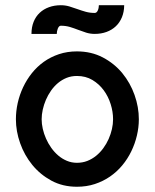

<svg xmlns="http://www.w3.org/2000/svg" viewBox="-20 -710 596 739"><path d="M514.4 -251Q514.4 -297.9 497.9 -344.5Q481.4 -391.1 450.7 -428.5Q419.9 -465.8 375.7 -489Q331.4 -512.2 276.1 -512.2Q239 -512.2 206.9 -501.5Q174.9 -490.7 148.8 -472.2Q122.8 -453.6 102.7 -428.5Q82.7 -403.3 69 -374.3Q55.3 -345.2 48.2 -313.7Q41.2 -282.2 41.2 -251Q41.2 -205.1 57.5 -158.9Q73.8 -112.8 104.2 -75.4Q134.6 -38.1 178 -14.6Q221.4 8.8 276.1 8.8Q313.2 8.8 345.1 -1.7Q377 -12.2 403.5 -30.5Q430.1 -48.8 450.7 -73.7Q471.4 -98.6 485.4 -127.7Q499.5 -156.7 506.9 -188.2Q514.4 -219.7 514.4 -251ZM415.2 -251Q415.2 -232.5 410.8 -213Q406.3 -193.5 398.1 -174.9Q389.8 -156.3 377.6 -139.6Q365.4 -122.9 350 -110.4Q334.6 -97.9 316.1 -90.6Q297.6 -83.4 276.1 -83.4Q255.6 -83.4 237.5 -91Q219.4 -98.5 204.4 -111.3Q189.4 -124.1 177.4 -140.9Q165.4 -157.7 157.2 -176.4Q148.9 -195.1 144.6 -214.3Q140.3 -233.5 140.3 -251Q140.3 -268.7 144.5 -287.8Q148.7 -306.9 156.6 -325.5Q164.5 -344 176.2 -360.8Q187.9 -377.6 203 -390.3Q218.1 -402.9 236.3 -410.3Q254.6 -417.6 276.1 -417.6Q309.8 -417.6 335.6 -402.2Q361.4 -386.8 379.1 -362.7Q396.8 -338.7 406 -309.1Q415.2 -279.6 415.2 -251ZM198.5 -579.5Q198.4 -584.2 199.5 -589.6Q200.5 -594.9 202.4 -599.7Q204.3 -604.5 207.2 -607.8Q210.2 -611 214.1 -611Q232.9 -611 249.1 -606.2Q265.2 -601.3 280.6 -595.3Q296 -589.3 311.6 -584.4Q327.2 -579.5 344.7 -579.5Q369.3 -579.5 390.1 -587.1Q410.9 -594.7 425.9 -609Q440.9 -623.2 449.4 -643.8Q457.8 -664.5 458 -689.9H360.5Q360.5 -685.5 359.6 -680.3Q358.7 -675 356.8 -670.6Q355 -666.2 352 -663.2Q348.9 -660.2 344.7 -660.2Q325.8 -660.2 309.6 -664.8Q293.4 -669.4 277.9 -675Q262.5 -680.7 246.9 -685.3Q231.3 -689.9 214.1 -689.9Q189.5 -689.9 168.7 -682.4Q147.9 -674.9 132.9 -660.8Q117.8 -646.7 109.5 -626.2Q101.2 -605.7 101.1 -579.5Z"/></svg>

Font: Saysettha
Style: Regular
Weight: 400
Designer: John M. Durdin
Foundry: Lao Script for Windows
Version: Version 2.201